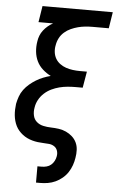

<svg xmlns="http://www.w3.org/2000/svg" viewBox="-62 -777 629 1034"><g transform="rotate(5 252.5 -260.0)"><path d="M173 215V127H196Q209 127 222.5 123.5Q236 120 246.5 111Q257 102 263.5 89.5Q270 77 272 64Q275 48 270 33.5Q265 19 252.5 11Q240 3 225 1.5Q210 0 194 -0.5Q178 -1 163 -3Q148 -5 133.5 -9Q119 -13 105.5 -19.5Q92 -26 80.5 -35Q69 -44 59.5 -55Q50 -66 43.5 -79Q37 -92 33 -106.5Q29 -121 27.5 -136Q26 -151 26.5 -167Q27 -183 29 -198Q33 -218 40 -238Q47 -258 60 -275.5Q73 -293 89.5 -307Q106 -321 124 -332Q142 -343 162 -351Q182 -359 202 -364Q178 -376 158 -394Q138 -412 126.5 -435.5Q115 -459 112 -487Q109 -515 114 -544Q116 -559 122 -574.5Q128 -590 138.5 -603.5Q149 -617 162 -628Q175 -639 190 -647H111L125 -735H505L491 -647H403Q384 -647 364 -645Q344 -643 325 -638Q306 -633 287 -624.5Q268 -616 252 -602Q236 -588 226.5 -569.5Q217 -551 214 -531Q210 -512 212.5 -493Q215 -474 224 -458.5Q233 -443 248 -432Q263 -421 280.5 -415Q298 -409 317.5 -406.5Q337 -404 356 -404H394L379 -316H341Q319 -316 297 -314Q275 -312 253.5 -306.5Q232 -301 211 -291Q190 -281 172.5 -265Q155 -249 144 -228.5Q133 -208 130 -186Q126 -164 130.5 -143.5Q135 -123 150 -110Q165 -97 185.5 -92.5Q206 -88 227.5 -87.5Q249 -87 270 -84Q291 -81 309.5 -72.5Q328 -64 343 -50.5Q358 -37 366.5 -19Q375 -1 376 20.5Q377 42 373 64Q370 84 363 104Q356 124 344 142.5Q332 161 314.5 175.5Q297 190 277.5 199Q258 208 237 211.5Q216 215 196 215Z"/></g></svg>

Font: Iosevka Term Curly SmBd Obl
Style: Regular
Weight: 600
Italic angle: -9°
Designer: Belleve Invis
Foundry: Belleve Invis
Version: Version 32.3.0